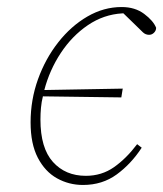

<svg xmlns="http://www.w3.org/2000/svg" viewBox="-20 -513 464 546"><path d="M216 13Q176 13 142 -6Q108 -25 87.5 -64.5Q67 -104 67 -165Q67 -229 88 -287.5Q109 -346 145.5 -392.5Q182 -439 228.5 -466Q275 -493 326 -493Q364 -493 390 -473.5Q416 -454 424 -434Q424 -426 418 -420Q412 -414 404 -414Q394 -414 386.5 -421Q379 -428 364 -443L331 -475H328Q275 -472 230 -441.5Q185 -411 153 -362.5Q121 -314 106 -257L329 -261L325 -236L102 -239Q98 -223 96.5 -206.5Q95 -190 95 -173Q95 -92 130.5 -52.5Q166 -13 224 -13Q269 -13 304 -37.5Q339 -62 370 -103L383 -93Q353 -47 312 -17Q271 13 216 13Z"/></svg>

Font: Source Serif 4 SmText ExtraLight
Style: Italic
Weight: 200
Italic angle: -12°
Designer: Frank Grießhammer
Foundry: Adobe
Version: Version 4.005;hotconv 1.1.0;makeotfexe 2.6.0